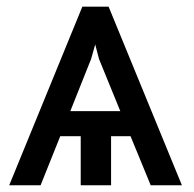

<svg xmlns="http://www.w3.org/2000/svg" viewBox="-20 -548 575 568"><path d="M7.3 0 223.6 -528.3H301.3L518.1 0H425.8L366.2 -145H308.6V0H218.8V-145H158.2L100.1 0ZM249.5 -373.5 188 -219.2H335.9L272.9 -373.5L261.7 -416.5Z"/></svg>

Font: LXGW WenKai Screen
Style: Regular
Weight: 400
Designer: LXGW / Fontworks Inc.
Foundry: LXGW / Fontworks Inc.
Version: Version 1.510;January 18,2025